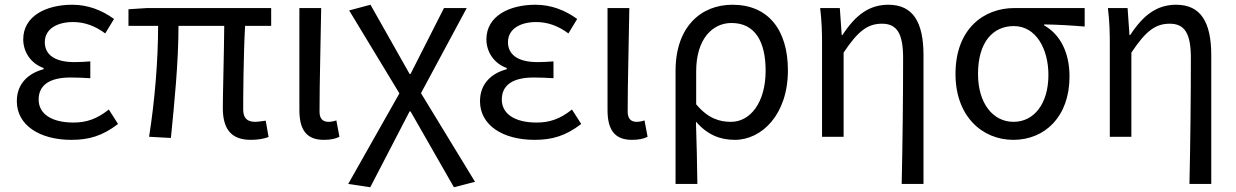

<svg xmlns="http://www.w3.org/2000/svg" viewBox="-20 -577 5214 810"><path d="M281 13C356 13 413 -4 478 -54L439 -115C388 -74 343 -60 290 -60C197 -60 143 -97 143 -157C143 -217 188 -250 277 -250C304 -250 330 -249 361 -247V-318C335 -316 315 -315 294 -315C206 -315 169 -350 169 -399C169 -455 221 -484 288 -484C338 -484 382 -467 424 -436L461 -497C410 -534 351 -557 285 -557C174 -557 78 -509 78 -411C78 -360 108 -310 164 -290V-285C103 -269 51 -227 51 -150C51 -49 147 13 281 13Z M1038 13C1070 13 1094 8 1113 1L1101 -68C1080 -65 1067 -63 1057 -63C1023 -63 1006 -78 1006 -116C1006 -169 1007 -344 1014 -468H1124V-543H600L522 -538V-468H647C647 -321 633 -153 609 0L701 5C716 -146 733 -315 733 -468H926C925 -348 920 -179 920 -122C920 -34 954 13 1038 13Z M1346 13C1377 13 1396 8 1412 0L1399 -69C1387 -65 1376 -63 1366 -63C1343 -63 1328 -75 1328 -106C1328 -237 1333 -396 1335 -543H1243V-113C1243 -32 1271 13 1346 13Z M1542 213 1708 -107H1712L1895 213L1984 190L1756 -184L1949 -543H1853L1712 -265H1708L1543 -557L1453 -533L1665 -183L1449 199Z M2235 13C2310 13 2367 -4 2432 -54L2393 -115C2342 -74 2297 -60 2244 -60C2151 -60 2097 -97 2097 -157C2097 -217 2142 -250 2231 -250C2258 -250 2284 -249 2315 -247V-318C2289 -316 2269 -315 2248 -315C2160 -315 2123 -350 2123 -399C2123 -455 2175 -484 2242 -484C2292 -484 2336 -467 2378 -436L2415 -497C2364 -534 2305 -557 2239 -557C2128 -557 2032 -509 2032 -411C2032 -360 2062 -310 2118 -290V-285C2057 -269 2005 -227 2005 -150C2005 -49 2101 13 2235 13Z M2646 13C2677 13 2696 8 2712 0L2699 -69C2687 -65 2676 -63 2666 -63C2643 -63 2628 -75 2628 -106C2628 -237 2633 -396 2635 -543H2543V-113C2543 -32 2571 13 2646 13Z M2830 199H2922C2921 103 2919 34 2916 -64C2966 -6 3021 13 3080 13C3194 13 3304 -94 3304 -280C3304 -451 3221 -557 3070 -557C2938 -557 2830 -465 2830 -278ZM3064 -63C3017 -63 2968 -76 2917 -137V-276C2917 -413 2986 -480 3066 -480C3167 -480 3210 -399 3210 -279C3210 -144 3145 -63 3064 -63Z M3784 199H3876V-344C3876 -483 3832 -557 3728 -557C3648 -557 3590 -515 3534 -429H3531L3523 -543H3440C3447 -486 3448 -438 3448 -394V0H3539V-355C3600 -447 3641 -477 3701 -477C3765 -477 3790 -434 3790 -332C3790 -175 3788 22 3784 199Z M4255 13C4388 13 4492 -85 4492 -254C4492 -357 4452 -432 4385 -470V-474C4445 -473 4495 -470 4556 -465V-543H4259C4131 -543 4011 -456 4011 -265C4011 -86 4124 13 4255 13ZM4256 -63C4169 -63 4106 -141 4106 -265C4106 -402 4171 -467 4257 -467C4351 -467 4403 -370 4403 -261C4403 -139 4342 -63 4256 -63Z M4998 199H5090V-344C5090 -483 5046 -557 4942 -557C4862 -557 4804 -515 4748 -429H4745L4737 -543H4654C4661 -486 4662 -438 4662 -394V0H4753V-355C4814 -447 4855 -477 4915 -477C4979 -477 5004 -434 5004 -332C5004 -175 5002 22 4998 199Z"/></svg>

Font: Noto Sans Japanese Regular
Style: Regular
Weight: 400
Designer: Ryoko NISHIZUKA (kana & ideographs); Paul D. Hunt (Latin, Greek & Cyrillic); Wenlong ZHANG (bopomofo); Sandoll Communica
Foundry: Adobe Systems Incorporated
Version: Version 1.000;PS 1;hotconv 1.0.78;makeotf.lib2.5.61930